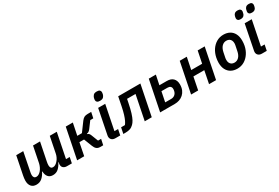

<svg xmlns="http://www.w3.org/2000/svg" viewBox="73 -1801 4174 2870"><g transform="rotate(-30 2159.5 -366.5)"><path d="M165 12Q107 12 77 -24Q47 -60 47 -121Q47 -144 50 -165Q53 -186 57 -208L120 -522H241L179 -208Q176 -194 173.5 -179.5Q171 -165 171 -150Q171 -124 183 -107.5Q195 -91 223 -91Q244 -91 264.5 -103.5Q285 -116 302 -136Q321 -158 335 -188.5Q349 -219 355 -247L410 -522H531L468 -209Q465 -194 463 -179.5Q461 -165 461 -150Q461 -123 472 -107Q483 -91 510 -91Q531 -91 552 -104Q573 -117 589 -136Q610 -158 624.5 -188.5Q639 -219 644 -247L699 -522H820L735 -99H799L779 0H693Q657 0 634 -19.5Q611 -39 611 -73Q611 -80 612 -88.5Q613 -97 615 -103L617 -116H612Q583 -57 544.5 -22.5Q506 12 449 12Q396 12 367 -22.5Q338 -57 337 -116H331Q303 -58 262.5 -23Q222 12 165 12Z M870 0 975 -522H1097L1055 -316H1135L1247 -468Q1270 -498 1293 -510Q1316 -522 1354 -522H1414L1393 -423H1341L1258 -312Q1243 -292 1228.5 -283Q1214 -274 1195 -271L1194 -265Q1211 -261 1222.5 -250Q1234 -239 1243 -215L1288 -99H1341L1320 0H1268Q1231 0 1207.5 -19.5Q1184 -39 1170 -77L1115 -218H1035L992 0Z M1612 -599Q1579 -599 1564 -612Q1549 -625 1549 -646Q1549 -653 1550.5 -662.5Q1552 -672 1554 -682Q1561 -706 1578 -725.5Q1595 -745 1638 -745Q1671 -745 1686 -732Q1701 -719 1701 -698Q1701 -691 1699.5 -681.5Q1698 -672 1696 -661Q1690 -638 1672.5 -618.5Q1655 -599 1612 -599ZM1614 0H1531Q1492 0 1469.5 -20.5Q1447 -41 1447 -75Q1447 -81 1448 -87Q1449 -93 1450 -100L1534 -522H1656L1571 -99H1634Z M1665 4 1686 -99H1752Q1770 -121 1786 -154.5Q1802 -188 1818 -239.5Q1834 -291 1849 -365L1880 -522H2263L2158 0H2037L2122 -423H1976L1965 -368Q1945 -267 1925.5 -204Q1906 -141 1886 -104.5Q1866 -68 1844 -47Q1815 -18 1781.5 -7Q1748 4 1707 4Z M2303 0 2408 -522H2530L2496 -357H2623Q2695 -357 2732 -319Q2769 -281 2769 -215Q2769 -160 2751.5 -120Q2734 -80 2704 -53Q2674 -26 2636 -13Q2598 0 2557 0ZM2443 -92H2548Q2584 -92 2610 -113.5Q2636 -135 2644 -171Q2647 -181 2647.5 -189.5Q2648 -198 2648 -208Q2648 -234 2631.5 -249.5Q2615 -265 2581 -265H2478Z M2837 0 2942 -522H3064L3022 -316H3210L3252 -522H3373L3268 0H3147L3190 -217H3002L2959 0Z M3633 12Q3571 12 3525.5 -13.5Q3480 -39 3455 -87.5Q3430 -136 3430 -205Q3430 -228 3432.5 -249Q3435 -270 3439 -290Q3454 -362 3490.5 -416.5Q3527 -471 3580.5 -502.5Q3634 -534 3700 -534Q3761 -534 3806.5 -509Q3852 -484 3877 -435.5Q3902 -387 3902 -317Q3902 -295 3900 -273.5Q3898 -252 3894 -232Q3880 -162 3843 -106.5Q3806 -51 3752.5 -19.5Q3699 12 3633 12ZM3639 -88Q3684 -88 3716 -121Q3748 -154 3760 -217L3778 -305Q3779 -312 3780.5 -321Q3782 -330 3782 -340Q3782 -368 3772 -389.5Q3762 -411 3742 -422.5Q3722 -434 3693 -434Q3649 -434 3617 -401.5Q3585 -369 3572 -306L3554 -217Q3553 -211 3552 -202Q3551 -193 3551 -182Q3551 -154 3561 -133Q3571 -112 3591 -100Q3611 -88 3639 -88Z M4143 0H4059Q4021 0 3998.5 -20.5Q3976 -41 3976 -75Q3976 -81 3977 -86.5Q3978 -92 3979 -99L4063 -522H4185L4100 -99H4163ZM4238 -605Q4207 -605 4193 -617.5Q4179 -630 4179 -649Q4179 -654 4180.5 -662Q4182 -670 4185 -684Q4190 -709 4207.5 -725.5Q4225 -742 4261 -742Q4292 -742 4305.5 -729.5Q4319 -717 4319 -698Q4319 -693 4318 -685.5Q4317 -678 4314 -664Q4310 -639 4292 -622Q4274 -605 4238 -605ZM4043 -605Q4013 -605 3999 -617.5Q3985 -630 3985 -649Q3985 -654 3986 -662Q3987 -670 3990 -684Q3995 -709 4012.5 -725.5Q4030 -742 4066 -742Q4097 -742 4111 -729.5Q4125 -717 4125 -698Q4125 -693 4123.5 -685.5Q4122 -678 4119 -664Q4115 -639 4097 -622Q4079 -605 4043 -605Z"/></g></svg>

Font: IBM Plex Sans SemiBold
Style: Italic
Weight: 600
Italic angle: -11.31°
Designer: Mike Abbink, Paul van der Laan, Pieter van Rosmalen
Foundry: Bold Monday
Version: Version 3.201